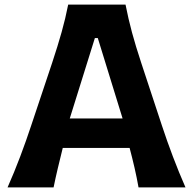

<svg xmlns="http://www.w3.org/2000/svg" viewBox="-20 -809 832 829"><path d="M12.7 0Q41 -63.5 67.4 -133.5Q93.8 -203.6 114.7 -267.1L205.1 -537.6Q229.5 -611.3 246.1 -670.4Q262.7 -729.5 274.4 -789.1H522Q534.2 -727.1 550 -668.5Q565.9 -609.9 589.8 -537.6L679.2 -266.6Q700.7 -201.2 726.8 -132.3Q752.9 -63.5 780.8 0H578.1Q570.8 -41.5 560.8 -85Q550.8 -128.4 539.6 -170.4H251Q240.2 -127.4 230 -84.2Q219.7 -41 211.4 0ZM509.3 -297.4 402.3 -644.5H389.6L281.2 -297.4Z"/></svg>

Font: Pinar-DS2-FD Bold
Style: Regular
Weight: 700
Designer: Amin Abedi
Version: Version 3.000